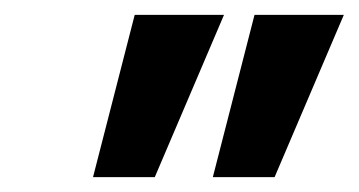

<svg xmlns="http://www.w3.org/2000/svg" viewBox="-20 -760 482 258"><path d="M266 -522 322 -740H442L349 -522ZM105 -522 161 -740H281L188 -522Z"/></svg>

Font: Be Vietnam Pro SemiBold
Style: Italic
Weight: 600
Italic angle: -12°
Designer: Lam Bao, Tony Le, Vietanh Nguyen
Foundry: Yellow Type Foundry
Version: Version 1.002; ttfautohint (v1.8.3)